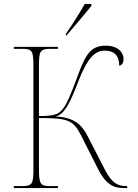

<svg xmlns="http://www.w3.org/2000/svg" viewBox="-20 -951 698 971"><path d="M314 -781V-771H316C355 -816 414 -886 442 -921V-931H409C383 -886 342 -821 314 -781ZM50 0H273V-10H231C184 -10 177 -21 177 -98V-354C321 -354 350 -345 389 -268L478 -92C525 0 575 0 613 0H623V-10H617C578 -10 546 -24 512 -90L422 -265C394 -320 354 -358 260 -362C306 -370 336 -435 374 -534C422 -660 461 -695 510 -695C556 -695 583 -671 583 -619C601 -622 605 -639 605 -653C605 -680 583 -720 514 -720C436 -720 411 -672 369 -557C338 -472 318 -428 305 -410C281 -377 269 -364 177 -364V-615C177 -693 181 -704 238 -704H273V-714H50V-704H92C144 -704 149 -693 149 -615V-98C149 -21 144 -10 91 -10H50Z"/></svg>

Font: Noto Serif Display Thin
Style: Regular
Weight: 100
Designer: Monotype Design Team
Foundry: Monotype Imaging Inc.
Version: Version 2.009